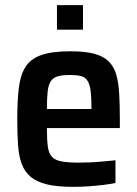

<svg xmlns="http://www.w3.org/2000/svg" viewBox="-20 -717 532 745"><path d="M262 8Q202 8 162.5 -1.5Q123 -11 99.5 -30.5Q76 -50 64.5 -80.5Q53 -111 50 -154.5Q47 -198 47 -254Q47 -325 53 -375.5Q59 -426 79 -457.5Q99 -489 140.5 -503.5Q182 -518 253 -518Q310 -518 345.5 -508.5Q381 -499 401.5 -479Q422 -459 431 -428Q440 -397 442.5 -353.5Q445 -310 445 -255V-220H162Q162 -175 165.5 -148.5Q169 -122 181.5 -108.5Q194 -95 219.5 -90.5Q245 -86 288 -86Q308 -86 331 -87Q354 -88 379.5 -90.5Q405 -93 428 -95V-7Q409 -3 381 0.5Q353 4 322.5 6Q292 8 262 8ZM335 -276V-294Q335 -339 331.5 -365Q328 -391 319 -404.5Q310 -418 293.5 -422Q277 -426 251 -426Q222 -426 204.5 -421Q187 -416 177.5 -402.5Q168 -389 165 -362.5Q162 -336 162 -294H353ZM201 -602V-697H302V-602Z"/></svg>

Font: Saira SemiCondensed SemiBold
Style: Regular
Weight: 600
Width: 4
Designer: Hector Gatti with collaboration of the Omnibus-Type team
Foundry: Omnibus-Type
Version: Version 1.101